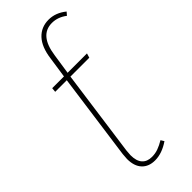

<svg xmlns="http://www.w3.org/2000/svg" viewBox="-244 -773 820 820"><g transform="rotate(-45 166.0 -363.5)"><path d="M164 -612 150 -519H267L261 -499H147L93 -107Q91 -87 91 -80Q91 -45 106.5 -27.5Q122 -10 151 -10Q171 -10 189 -16.5Q207 -23 227 -35L236 -20Q192 10 150 10Q112 10 90.5 -13Q69 -36 69 -79Q69 -87 71 -107L125 -499H55L57 -519H128L142 -614Q150 -675 179 -706Q208 -737 253 -737Q295 -737 332 -707L320 -693Q289 -717 253 -717Q179 -717 164 -612Z"/></g></svg>

Font: Fira Sans Extra Condensed Thin
Style: Italic
Weight: 250
Width: 3
Italic angle: -8°
Designer: Carrois Corporate & Edenspiekermann AG
Foundry: Carrois Corporate GbR & Edenspiekermann AG
Version: Version 4.203